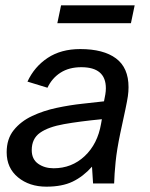

<svg xmlns="http://www.w3.org/2000/svg" viewBox="-20 -688 561 720"><path d="M154 12Q90 12 47.5 -23Q5 -58 5 -117Q5 -167 31.5 -200Q58 -233 100.5 -253Q143 -273 192.5 -283.5Q242 -294 289 -299Q336 -304 370 -308Q373 -322 375 -334Q377 -346 377 -357Q377 -436 285 -436Q239 -436 207 -415.5Q175 -395 158 -359L83 -382Q109 -438 159 -471Q209 -504 281 -504Q368 -504 415 -469Q462 -434 462 -361Q462 -344 459.5 -327Q457 -310 450.5 -279Q444 -248 431 -188Q418 -126 413.5 -80.5Q409 -35 408 0H329L325 -63Q292 -26 252.5 -7Q213 12 154 12ZM181 -57Q249 -57 297.5 -102.5Q346 -148 359 -224L362 -241Q279 -233 220 -222.5Q161 -212 130 -190Q99 -168 99 -125Q99 -91 123 -74Q147 -57 181 -57ZM195 -601 209 -668H485L471 -601Z"/></svg>

Font: Atkinson Hyperlegible
Style: Italic
Weight: 400
Italic angle: -12°
Designer: Elliott Scott, Megan Eiswerth, Linus Boman, Theodore Petrosky
Foundry: Braille Institute
Version: Version 1.006; ttfautohint (v1.8.3)